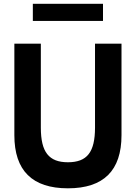

<svg xmlns="http://www.w3.org/2000/svg" viewBox="-20 -981 718 1015"><path d="M339.1 14.5Q197.7 14.5 126.8 -55.7Q55.9 -125.9 55.9 -266.4V-750H195.9V-305.9Q195.9 -257.7 204.1 -223Q212.3 -188.2 229.8 -166.1Q247.3 -144.1 274.3 -133.6Q301.4 -123.2 339.1 -123.2Q376.8 -123.2 404.1 -133.6Q431.4 -144.1 448.6 -166.1Q465.9 -188.2 474.1 -223Q482.3 -257.7 482.3 -305.9V-750H622.3V-266.4Q622.3 -125.9 551.4 -55.7Q480.5 14.5 339.1 14.5ZM153.6 -870.5V-960.9H524.5V-870.5Z"/></svg>

Font: Spartan
Style: Bold
Weight: 700
Designer: Matt Bailey, Mirko Velimirovic
Foundry: Matt Bailey
Version: Version 1.005